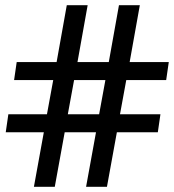

<svg xmlns="http://www.w3.org/2000/svg" viewBox="-20 -716 667 736"><path d="M464 -409 440 -278H595L585 -209H428L390 0H310L348 -209H228L190 0H110L148 -209H2L12 -278H160L184 -409H34L44 -478H197L236 -696H316L277 -478H397L436 -696H516L477 -478H627L617 -409ZM384 -409H264L240 -278H360Z"/></svg>

Font: Arima Madurai ExtraBold
Style: Regular
Weight: 800
Designer: Joana Correia and Natanael Gama
Foundry: NDISCOVER
Version: Version 1.019